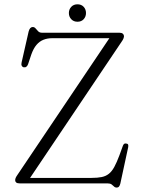

<svg xmlns="http://www.w3.org/2000/svg" viewBox="-20 -852 664 892"><path d="M545.5 -659 112 -14 82.5 -25.5H405.5Q433.5 -25.5 452.8 -29.5Q472 -33.5 486 -44.8Q500 -56 511.2 -76.8Q522.5 -97.5 535 -131L551 -175Q553.5 -181.5 557.2 -184Q561 -186.5 567 -185Q573.5 -184.5 575.2 -180Q577 -175.5 575.5 -168L539 1Q537 9.5 533 14.5Q529 19.5 522 19.5Q514.5 19.5 509.8 14.5Q505 9.5 498.5 4.8Q492 0 480 0H72Q60.5 0 55.5 -4Q50.5 -8 50.5 -14.5Q50.5 -20 52.8 -25.5Q55 -31 60 -38L495.5 -685.5L505.5 -674.5H222Q200 -674.5 181.8 -667.2Q163.5 -660 149.5 -643.5Q135.5 -627 125.5 -599L110.5 -554Q107.5 -545.5 102.2 -541.8Q97 -538 90 -539.5Q84 -540.5 81 -546.5Q78 -552.5 80.5 -562.5L113 -705.5Q116 -716.5 120.8 -721.5Q125.5 -726.5 132 -726.5Q140 -726.5 145.5 -719.8Q151 -713 157.5 -706.5Q164 -700 175 -700H534.5Q545.5 -700 550.8 -695.2Q556 -690.5 556 -684Q556 -679.5 553.5 -673Q551 -666.5 545.5 -659ZM340 -751Q322 -751 311 -762.8Q300 -774.5 300 -791.5Q300 -808.5 311 -820.2Q322 -832 340 -832Q358 -832 368.8 -820.2Q379.5 -808.5 379.5 -791.5Q379.5 -774.5 368.8 -762.8Q358 -751 340 -751Z"/></svg>

Font: Fraunces ExtraLight
Style: Regular
Weight: 250
Version: Version 1.000;[b76b70a41]